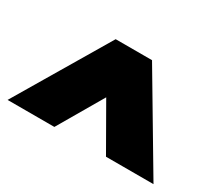

<svg xmlns="http://www.w3.org/2000/svg" viewBox="-82 -889 766 686"><g transform="rotate(30 301.0 -546.5)"><path d="M0 -356 226 -737H376L602 -356H406L236 -653L367 -654L193 -356Z"/></g></svg>

Font: Lexend Deca Black
Style: Regular
Weight: 900
Designer: Bonnie Shaver-Troup, Thomas Jockin
Foundry: Lexend
Version: Version 1.007